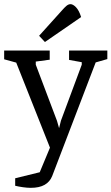

<svg xmlns="http://www.w3.org/2000/svg" viewBox="-42 -737 536 923"><path d="M106 166Q89 166 68 163Q47 160 31 156V120L149 91L219 -77L229 -30L209 0L36 -436L-22 -452V-494H197V-450L130 -441V-426L232 -156L242 -121L251 -157L351 -426V-438L290 -449V-494H474V-453L418 -437L209 109Q198 137 172.5 151.5Q147 166 106 166ZM174 -535 146 -565 255 -686Q267 -700 277 -708.5Q287 -717 297 -717Q309 -717 323.5 -702Q338 -687 348 -655Z"/></svg>

Font: Faustina
Style: Regular
Weight: 400
Designer: Alfonso Garcia
Foundry: http://www.omnibus-type.com
Version: Version 1.200